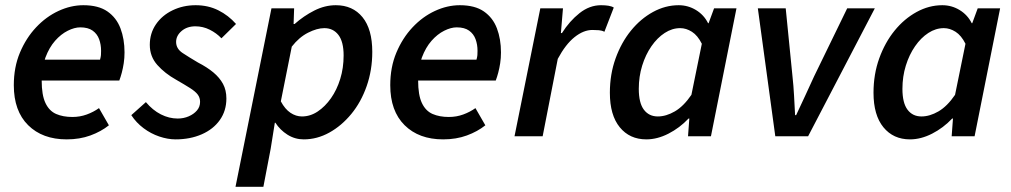

<svg xmlns="http://www.w3.org/2000/svg" viewBox="-20 -523 3882 737"><path d="M236 12Q143 12 88 -42.5Q33 -97 33 -196Q33 -265 56.5 -321Q80 -377 118.5 -418Q157 -459 204.5 -481Q252 -503 300 -503Q358 -503 392.5 -479Q427 -455 442.5 -414Q458 -373 458 -322Q458 -300 455 -280.5Q452 -261 447.5 -244Q443 -227 438 -214H111L120 -294H364Q367 -305 367.5 -311.5Q368 -318 368 -328Q368 -352 360.5 -372.5Q353 -393 335.5 -405.5Q318 -418 288 -418Q266 -418 240 -405Q214 -392 191.5 -366.5Q169 -341 154.5 -302.5Q140 -264 140 -214Q140 -158 154.5 -127.5Q169 -97 195.5 -85.5Q222 -74 258 -74Q287 -74 313 -83.5Q339 -93 360 -108L398 -42Q368 -18 327 -3Q286 12 236 12Z M654 12Q624 12 591.5 1Q559 -10 531 -31Q503 -52 484 -81L540 -131Q566 -100 597.5 -84Q629 -68 662 -68Q685 -68 704.5 -76.5Q724 -85 736 -99Q748 -113 748 -132Q748 -148 739 -160Q730 -172 709.5 -185Q689 -198 656 -217Q613 -241 584 -273.5Q555 -306 555 -351Q555 -395 578.5 -429.5Q602 -464 642.5 -483.5Q683 -503 731 -503Q779 -503 818 -483.5Q857 -464 886 -431L830 -376Q811 -396 785 -409Q759 -422 730 -422Q698 -422 677 -404Q656 -386 656 -362Q656 -336 681 -319.5Q706 -303 740 -283Q775 -265 799 -245Q823 -225 836 -201Q849 -177 849 -145Q849 -98 824 -62.5Q799 -27 754.5 -7.5Q710 12 654 12Z M884 194 1022 -491H1109L1107 -431H1111Q1146 -462 1186.5 -482.5Q1227 -503 1269 -503Q1334 -503 1371.5 -457Q1409 -411 1409 -324Q1409 -254 1387.5 -192.5Q1366 -131 1328.5 -85.5Q1291 -40 1244 -14Q1197 12 1146 12Q1112 12 1083.5 -6Q1055 -24 1037 -52H1035L1019 48L991 194ZM1139 -76Q1171 -76 1199.5 -95Q1228 -114 1250.5 -146Q1273 -178 1286 -220Q1299 -262 1299 -310Q1299 -363 1279 -389Q1259 -415 1225 -415Q1197 -415 1162.5 -397.5Q1128 -380 1100 -344L1058 -134Q1074 -104 1095 -90Q1116 -76 1139 -76Z M1681 12Q1588 12 1533 -42.5Q1478 -97 1478 -196Q1478 -265 1501.5 -321Q1525 -377 1563.5 -418Q1602 -459 1649.5 -481Q1697 -503 1745 -503Q1803 -503 1837.5 -479Q1872 -455 1887.5 -414Q1903 -373 1903 -322Q1903 -300 1900 -280.5Q1897 -261 1892.5 -244Q1888 -227 1883 -214H1556L1565 -294H1809Q1812 -305 1812.5 -311.5Q1813 -318 1813 -328Q1813 -352 1805.5 -372.5Q1798 -393 1780.5 -405.5Q1763 -418 1733 -418Q1711 -418 1685 -405Q1659 -392 1636.5 -366.5Q1614 -341 1599.5 -302.5Q1585 -264 1585 -214Q1585 -158 1599.5 -127.5Q1614 -97 1640.5 -85.5Q1667 -74 1703 -74Q1732 -74 1758 -83.5Q1784 -93 1805 -108L1843 -42Q1813 -18 1772 -3Q1731 12 1681 12Z M1955 0 2054 -491H2141L2133 -396H2137Q2166 -442 2204.5 -472.5Q2243 -503 2287 -503Q2303 -503 2315.5 -501Q2328 -499 2336 -494L2300 -401Q2291 -406 2279 -407Q2267 -408 2254 -408Q2220 -408 2185.5 -380.5Q2151 -353 2121 -297L2063 0Z M2461 12Q2397 12 2359 -34.5Q2321 -81 2321 -167Q2321 -238 2343 -299Q2365 -360 2402 -405.5Q2439 -451 2486.5 -477Q2534 -503 2585 -503Q2621 -503 2651.5 -484.5Q2682 -466 2698 -434H2700L2721 -491H2807L2709 0H2621L2626 -68H2623Q2589 -32 2546 -10Q2503 12 2461 12ZM2505 -76Q2537 -76 2570.5 -95.5Q2604 -115 2634 -159L2674 -355Q2658 -387 2636 -401Q2614 -415 2591 -415Q2560 -415 2531.5 -396.5Q2503 -378 2480.5 -345.5Q2458 -313 2445 -271Q2432 -229 2432 -182Q2432 -128 2451.5 -102Q2471 -76 2505 -76Z M2956 0 2889 -491H2996L3022 -230Q3026 -194 3028 -156Q3030 -118 3032 -81H3036Q3054 -119 3071 -156Q3088 -193 3105 -230L3232 -491H3338L3082 0Z M3473 12Q3409 12 3371 -34.5Q3333 -81 3333 -167Q3333 -238 3355 -299Q3377 -360 3414 -405.5Q3451 -451 3498.5 -477Q3546 -503 3597 -503Q3633 -503 3663.5 -484.5Q3694 -466 3710 -434H3712L3733 -491H3819L3721 0H3633L3638 -68H3635Q3601 -32 3558 -10Q3515 12 3473 12ZM3517 -76Q3549 -76 3582.5 -95.5Q3616 -115 3646 -159L3686 -355Q3670 -387 3648 -401Q3626 -415 3603 -415Q3572 -415 3543.5 -396.5Q3515 -378 3492.5 -345.5Q3470 -313 3457 -271Q3444 -229 3444 -182Q3444 -128 3463.5 -102Q3483 -76 3517 -76Z"/></svg>

Font: Source Sans 3 ExtraLight SemiBold
Style: Italic
Weight: 600
Italic angle: -11°
Version: Version 3.052;hotconv 1.1.0;makeotfexe 2.6.0